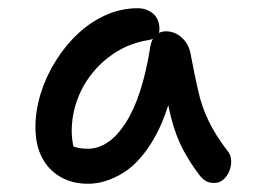

<svg xmlns="http://www.w3.org/2000/svg" viewBox="-20 -728 613 466"><path d="M194 -282Q155 -282 126 -299Q97 -316 81.5 -346.5Q66 -377 66 -419Q66 -459 78.5 -500Q91 -541 114.5 -579Q138 -617 169 -646Q200 -675 237 -691.5Q274 -708 314 -708Q336 -708 351.5 -695Q367 -682 367 -657Q367 -646 360.5 -639.5Q354 -633 341 -631Q286 -622 243.5 -589Q201 -556 178 -510Q155 -464 154 -413Q154 -393 157.5 -376Q161 -359 172 -331L125 -396Q144 -378 158 -372.5Q172 -367 193 -367Q245 -367 285.5 -430.5Q326 -494 345 -616Q348 -633 358 -642.5Q368 -652 382 -652Q405 -652 422 -636Q439 -620 443 -595Q452 -547 461 -507.5Q470 -468 486.5 -434Q503 -400 532 -362Q540 -353 541 -340Q542 -327 537 -314Q532 -301 522.5 -292.5Q513 -284 500 -284Q487 -284 479 -289Q471 -294 464 -303Q442 -332 424.5 -364.5Q407 -397 395 -443.5Q383 -490 376 -560L409 -561Q391 -458 356.5 -396.5Q322 -335 279 -308.5Q236 -282 194 -282Z"/></svg>

Font: Shantell Sans Light
Style: Regular
Weight: 400
Version: Version 1.011;[c5ecc13dd]